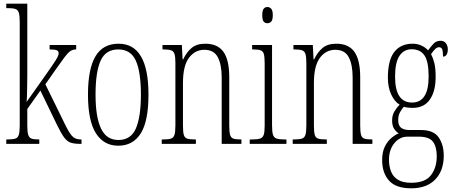

<svg xmlns="http://www.w3.org/2000/svg" viewBox="-20 -780 2462 1041"><path d="M14 0V-24H21Q49 -24 63 -28.5Q77 -33 82 -49Q87 -65 87 -100V-661Q87 -695 82 -711Q77 -727 63 -731.5Q49 -736 21 -736H14V-760H128V-373Q128 -355 127.5 -327.5Q127 -300 126.5 -272.5Q126 -245 124 -227L223 -367Q267 -429 282.5 -454Q298 -479 298 -491Q298 -503 287.5 -507.5Q277 -512 249 -512V-536H393V-512Q375 -512 361.5 -503Q348 -494 330.5 -470.5Q313 -447 282 -403L226 -323L327 -117Q351 -66 368.5 -45Q386 -24 416 -24H422V0H415Q383 0 363.5 -6.5Q344 -13 328 -34.5Q312 -56 290 -101L199 -289L128 -189V-99Q128 -65 133 -49Q138 -33 151 -28.5Q164 -24 190 -24H193V0Z M621 10Q543 10 500 -57.5Q457 -125 457 -267Q457 -406 497.5 -474.5Q538 -543 623 -543Q785 -543 785 -267Q785 -123 743 -56.5Q701 10 621 10ZM622 -21Q690 -21 717 -84Q744 -147 744 -267Q744 -390 716.5 -451Q689 -512 621 -512Q553 -512 525.5 -451Q498 -390 498 -267Q498 -146 527.5 -83.5Q557 -21 622 -21Z M857 0V-24H865Q893 -24 907 -28.5Q921 -33 926 -49Q931 -65 931 -100V-438Q931 -472 926 -487.5Q921 -503 907 -507.5Q893 -512 866 -512H861V-536H966L970 -458H973Q992 -498 1019.5 -520.5Q1047 -543 1093 -543Q1160 -543 1191.5 -499Q1223 -455 1223 -360V-100Q1223 -65 1227.5 -49Q1232 -33 1245.5 -28.5Q1259 -24 1285 -24H1289V0H1182V-360Q1182 -429 1161 -469.5Q1140 -510 1088 -510Q1037 -510 1004.5 -466.5Q972 -423 972 -330V-99Q972 -65 976.5 -49Q981 -33 995 -28.5Q1009 -24 1036 -24H1042V0Z M1430 -654Q1417 -654 1409.5 -663Q1402 -672 1402 -698Q1402 -723 1409.5 -732.5Q1417 -742 1430 -742Q1442 -742 1450.5 -732.5Q1459 -723 1459 -698Q1459 -672 1450.5 -663Q1442 -654 1430 -654ZM1334 0V-24H1349Q1377 -24 1391 -29Q1405 -34 1410 -49.5Q1415 -65 1415 -99V-434Q1415 -469 1411 -485.5Q1407 -502 1393.5 -507Q1380 -512 1354 -512H1347V-536H1455V-100Q1455 -66 1460 -50Q1465 -34 1479 -29Q1493 -24 1520 -24H1533V0Z M1567 0V-24H1575Q1603 -24 1617 -28.5Q1631 -33 1636 -49Q1641 -65 1641 -100V-438Q1641 -472 1636 -487.5Q1631 -503 1617 -507.5Q1603 -512 1576 -512H1571V-536H1676L1680 -458H1683Q1702 -498 1729.5 -520.5Q1757 -543 1803 -543Q1870 -543 1901.5 -499Q1933 -455 1933 -360V-100Q1933 -65 1937.5 -49Q1942 -33 1955.5 -28.5Q1969 -24 1995 -24H1999V0H1892V-360Q1892 -429 1871 -469.5Q1850 -510 1798 -510Q1747 -510 1714.5 -466.5Q1682 -423 1682 -330V-99Q1682 -65 1686.5 -49Q1691 -33 1705 -28.5Q1719 -24 1746 -24H1752V0Z M2209 241Q2127 241 2089.5 199.5Q2052 158 2052 88Q2052 45 2066 16Q2080 -13 2101 -31Q2122 -49 2142 -57Q2128 -65 2117 -81.5Q2106 -98 2106 -127Q2106 -155 2118.5 -176Q2131 -197 2147 -212Q2119 -229 2101 -268Q2083 -307 2083 -358Q2083 -454 2118 -498.5Q2153 -543 2217 -543Q2244 -543 2266 -532.5Q2288 -522 2301 -507Q2314 -525 2329.5 -542Q2345 -559 2368 -559Q2388 -559 2398 -545Q2408 -531 2408 -513Q2408 -495 2401.5 -484Q2395 -473 2382 -473Q2382 -499 2378 -511.5Q2374 -524 2360 -524Q2351 -524 2341 -515.5Q2331 -507 2317 -486Q2328 -466 2335 -438Q2342 -410 2342 -363Q2342 -285 2310.5 -240Q2279 -195 2217 -195Q2206 -195 2192 -196.5Q2178 -198 2169 -201Q2158 -188 2148.5 -171Q2139 -154 2139 -128Q2139 -99 2155 -87Q2171 -75 2200 -75H2263Q2331 -75 2358.5 -35Q2386 5 2386 64Q2386 145 2340 193Q2294 241 2209 241ZM2214 -224Q2304 -224 2304 -365Q2304 -447 2281 -480Q2258 -513 2212 -513Q2170 -513 2146 -477.5Q2122 -442 2122 -364Q2122 -224 2214 -224ZM2210 211Q2285 211 2316.5 170Q2348 129 2348 67Q2348 16 2327.5 -11.5Q2307 -39 2251 -39H2189Q2147 -39 2118 -3.5Q2089 32 2089 86Q2089 121 2100 149.5Q2111 178 2137.5 194.5Q2164 211 2210 211Z"/></svg>

Font: Noto Serif Bengali ExtraCondensed ExtraLight
Style: Regular
Weight: 200
Width: 2
Designer: Juan Bruce, Universal Thirst, Indian Type Foundry and the Monotype Design Team.
Foundry: Monotype Imaging Inc.
Version: Version 2.003; ttfautohint (v1.8.4.7-5d5b)